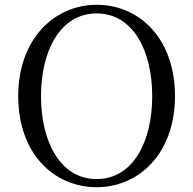

<svg xmlns="http://www.w3.org/2000/svg" viewBox="-20 -765 807 801"><path d="M383 16C561 16 710 -126 710 -364C710 -605 561 -745 383 -745C206 -745 56 -601 56 -364C56 -123 206 16 383 16ZM383 -18C231 -18 151 -175 151 -364C151 -552 231 -709 383 -709C536 -709 615 -552 615 -364C615 -175 536 -18 383 -18Z"/></svg>

Font: Source Han Serif KR
Style: Regular
Weight: 400
Designer: Ryoko NISHIZUKA 西塚涼子 (kana & ideographs); Frank Grießhammer (Latin, Greek & Cyrillic); Wenlong ZHANG 张文龙 (bopomofo); San
Foundry: Adobe
Version: Version 2.001;hotconv 1.1.0;makeotfexe 2.6.0